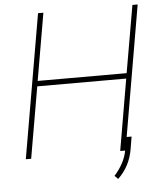

<svg xmlns="http://www.w3.org/2000/svg" viewBox="-57 -760 774 945"><g transform="rotate(-5 329.5 -287.5)"><path d="M536.6 0H510.3L570.8 -352.5H131.3L70.3 0H43.9L166.5 -710.9H192.9L135.7 -378.9H575.2L632.8 -710.9H658.7ZM488.3 136.2 471.7 119.6Q523.9 61 534.7 -0.5L545.9 -65.9H572.3L562 -4.4Q547.9 79.6 488.3 136.2Z"/></g></svg>

Font: Roboto Thin
Style: Italic
Weight: 250
Italic angle: -12°
Designer: Google
Version: Version 2.134; 2016